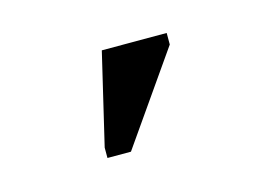

<svg xmlns="http://www.w3.org/2000/svg" viewBox="-39 -818 412 289"><g transform="rotate(-15 166.5 -673.5)"><path d="M234.9 -735.4 136.7 -594.7H100.1V-610.8L133.8 -753.4H234.9Z"/></g></svg>

Font: Arimo Nerd Font
Style: Regular
Weight: 400
Designer: Steve Matteson
Foundry: Monotype Imaging Inc.
Version: Version 1.33;Nerd Fonts 3.2.1